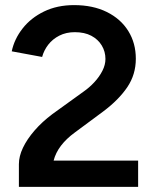

<svg xmlns="http://www.w3.org/2000/svg" viewBox="-20 -732 611 752"><path d="M54 0V-89Q54 -120 70 -153.5Q86 -187 115.5 -221Q145 -255 185 -285L307 -373Q330 -389 349.5 -410Q369 -431 381 -454.5Q393 -478 393 -501Q393 -530 378.5 -554Q364 -578 337.5 -592Q311 -606 273 -606Q239 -606 212.5 -592.5Q186 -579 169 -557Q152 -535 145 -509L26 -531Q36 -579 68.5 -620.5Q101 -662 152.5 -687Q204 -712 270 -712Q344 -712 398.5 -685Q453 -658 482.5 -610.5Q512 -563 512 -502Q512 -440 478.5 -390.5Q445 -341 385 -296L273 -213Q240 -189 219 -161.5Q198 -134 190 -103H521V0Z"/></svg>

Font: Figtree Light SemiBold
Style: Regular
Weight: 600
Version: Version 2.002